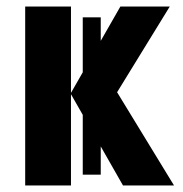

<svg xmlns="http://www.w3.org/2000/svg" viewBox="-20 -567 560 587"><path d="M288 -514V-33H233V-514ZM348 -547H499L338 -285L512 0H356L197 -279V0H57V-547H197V-283Z"/></svg>

Font: Noto Sans Display Condensed
Style: Bold
Weight: 700
Width: 3
Designer: Monotype Design Team
Foundry: Monotype Imaging Inc.
Version: Version 2.003